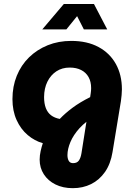

<svg xmlns="http://www.w3.org/2000/svg" viewBox="-20 -730 676 967"><path d="M346.7 217.7Q297 217.7 259.3 199Q221.7 180.3 200.7 147.7Q179.7 115 179.7 74Q179.7 53.3 184.8 30.3Q190 7.3 195.7 -8.7Q154.3 -20.3 119.3 -50Q84.3 -79.7 63.5 -125.7Q42.7 -171.7 42.7 -230.7Q42.7 -294.7 64.5 -348.3Q86.3 -402 126.3 -441.2Q166.3 -480.3 220.5 -502.2Q274.7 -524 339 -524Q419 -524 476 -493.3Q533 -462.7 563.5 -407.8Q594 -353 594 -280Q594 -266.3 592.5 -251.2Q591 -236 589 -220.7L546.7 36Q537 95.7 508.7 136.2Q480.3 176.7 438.8 197.2Q397.3 217.7 346.7 217.7ZM348 91.7Q368.3 91.7 377.5 78.2Q386.7 64.7 390.3 41.7L415.3 -116.7Q395.7 -101 380.3 -84.2Q365 -67.3 353.5 -49.8Q342 -32.3 334.7 -14.8Q327.3 2.7 323.5 19.3Q319.7 36 319.7 51.3Q319.7 68.7 326.3 80.2Q333 91.7 348 91.7ZM281 -131Q307.7 -159.3 345.3 -187.3Q383 -215.3 434 -240.7L437 -261Q438 -268 438.5 -274.2Q439 -280.3 439 -286.3Q439 -318.7 426 -341.8Q413 -365 388.8 -377.3Q364.7 -389.7 331 -389.7Q292.7 -389.7 263.8 -370.7Q235 -351.7 218.7 -318.5Q202.3 -285.3 202 -241Q202 -208.7 210.8 -185.7Q219.7 -162.7 237.3 -149.3Q255 -136 281 -131ZM193 -582 301.3 -709.7H453.3L520 -582H402.3L368.3 -648.7L314.3 -582Z"/></svg>

Font: MuseoModerno Thin
Style: Italic
Weight: 100
Italic angle: -9°
Designer: Pablo Cosgaya, Héctor Gatti, Marcela Romero, and the Authors of The MuseoModerno Project.
Foundry: Omnibus-Type Team
Version: Version 1.003